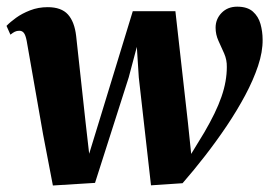

<svg xmlns="http://www.w3.org/2000/svg" viewBox="-23 -560 827 590"><path d="M139.5 10 109.5 -146.5 59 -434.5Q55.5 -452.5 50.2 -459Q45 -465.5 36.5 -465.5Q28.5 -465.5 22.5 -462.5Q16.5 -459.5 9 -453.5L-3 -480.5Q8 -492 26.2 -505.2Q44.5 -518.5 69.5 -528.2Q94.5 -538 123.5 -538Q165.5 -538 185.8 -515.5Q206 -493 211 -449.5L240 -184L251 -87.5L285.5 -200L385 -525.5H516L554.5 -183L564.5 -87L605 -153.5Q622.5 -183.5 635.8 -210.8Q649 -238 657.5 -262.5Q666 -287 670 -309.8Q674 -332.5 674 -354Q674.5 -376 665.8 -395.8Q657 -415.5 648.2 -434.8Q639.5 -454 639.5 -475Q639.5 -501.5 658 -520.5Q676.5 -539.5 706 -539.5Q737 -539.5 754 -524.5Q771 -509.5 777.5 -486.2Q784 -463 784 -438Q784.5 -401 770 -357.5Q755.5 -314 730.5 -267.2Q705.5 -220.5 673.8 -173.2Q642 -126 607.2 -81.2Q572.5 -36.5 538 3L441 9.5L403.5 -322L397.5 -416L372.5 -322L269 2Z"/></svg>

Font: Merriweather 96pt ExtraBold
Style: Italic
Weight: 800
Italic angle: -7.8°
Version: Version 2.101